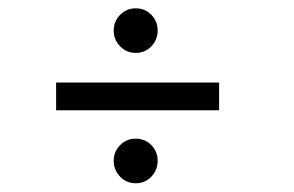

<svg xmlns="http://www.w3.org/2000/svg" viewBox="-20 -530 690 450"><path d="M111.5 -271.5V-336.5H493.5V-271.5ZM298 -100.5Q276.5 -100.5 261.5 -116Q246.5 -131.5 246.5 -153.5Q246.5 -174.5 261.5 -189.8Q276.5 -205 298 -205Q320 -205 334.8 -189.8Q349.5 -174.5 349.5 -153.5Q349.5 -131.5 334.8 -116Q320 -100.5 298 -100.5ZM298 -406Q276.5 -406 261.5 -421.5Q246.5 -437 246.5 -458.5Q246.5 -480 261.5 -495.2Q276.5 -510.5 298 -510.5Q320 -510.5 334.8 -495.2Q349.5 -480 349.5 -458.5Q349.5 -437 334.8 -421.5Q320 -406 298 -406Z"/></svg>

Font: Trispace Thin Light
Style: Regular
Weight: 300
Version: Version 1.210